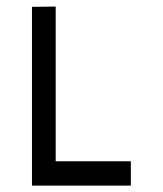

<svg xmlns="http://www.w3.org/2000/svg" viewBox="-20 -581 510 601"><path d="M154.3 -76.2H389.6V0H80.1V-559.6L154.3 -560.5Z"/></svg>

Font: Geo
Style: Regular
Weight: 500
Version: Version 001.2